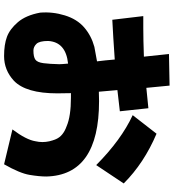

<svg xmlns="http://www.w3.org/2000/svg" viewBox="25 -820 852 942"><g transform="rotate(90 451.0 -349.0)"><path d="M228 -87Q259 -87 272.5 -96.5Q286 -106 290 -136.5Q294 -167 295 -214Q295 -225 292 -257Q186 -246 181 -159Q181 -116 195.5 -101.5Q210 -87 228 -87ZM786 57 615 16Q666 -52 673 -97Q677 -114 677 -131Q677 -165 662 -199Q647 -233 599 -250Q550 -271 459 -271H437Q438 -233 438 -204Q438 -50 376 9Q324 57 255 57Q199 57 161 43Q123 29 89 -10.5Q55 -50 42 -120Q37 -181 55.5 -241Q74 -301 114.5 -336Q155 -371 210 -386L281 -399Q276 -438 272 -486Q158 -478 77 -474L59 -626Q90 -626 118 -626Q176 -626 258 -629L245 -752L400 -755Q406 -696 411 -641Q457 -645 511 -651L526 -511L422 -499Q427 -450 430 -408Q444 -409 476 -409Q840 -409 846 -150Q846 -116 838 -68Q830 -20 786 57ZM790 -395Q666 -518 545 -574L636 -691Q780 -630 880 -530Z"/></g></svg>

Font: KN Bobohei
Style: Bold
Weight: 700
Designer: Kingnam Type Foundry
Version: Version 1.710;March 18, 2023